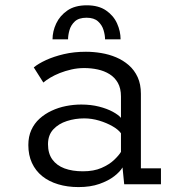

<svg xmlns="http://www.w3.org/2000/svg" viewBox="-20 -712 690 742"><path d="M283.5 11Q240.5 11 204.8 0.2Q169 -10.5 143.2 -31.2Q117.5 -52 103.5 -82.2Q89.5 -112.5 89.5 -151.5Q89.5 -184 101 -209.5Q112.5 -235 133 -253.5Q153.5 -272 179.8 -284.2Q206 -296.5 235.2 -302.2Q264.5 -308 294 -308Q331.5 -308 362.8 -300Q394 -292 416 -280Q438 -268 447.5 -256.5V-339Q447.5 -370.5 435.5 -391.8Q423.5 -413 403.2 -425.5Q383 -438 357.8 -443.5Q332.5 -449 305.5 -449Q280 -449 256 -443.5Q232 -438 211.2 -429.8Q190.5 -421.5 174.2 -411.8Q158 -402 147.5 -393L110.5 -451.5Q128 -466 157.8 -479.8Q187.5 -493.5 226.8 -502.8Q266 -512 312 -512Q341 -512 371.2 -507Q401.5 -502 428.8 -490.5Q456 -479 477.8 -460Q499.5 -441 512 -413.8Q524.5 -386.5 524.5 -349.5V-61.5H602V0H460L453.5 -65Q444 -48.5 421.5 -31Q399 -13.5 364.2 -1.2Q329.5 11 283.5 11ZM300.5 -50Q342.5 -50 372.2 -63Q402 -76 420.5 -93.5Q439 -111 447.5 -125V-197Q437.5 -211 415 -224Q392.5 -237 363.5 -245.8Q334.5 -254.5 305.5 -254.5Q270.5 -254.5 238.5 -244.2Q206.5 -234 186 -212Q165.5 -190 165.5 -154.5Q165.5 -119 182.2 -95.8Q199 -72.5 229.2 -61.2Q259.5 -50 300.5 -50ZM315.5 -691.5Q361 -691.5 390 -671.5Q419 -651.5 432.5 -621.2Q446 -591 446 -560H386Q386 -576 380.2 -595.5Q374.5 -615 359 -629.2Q343.5 -643.5 314.5 -643.5Q284.5 -643.5 269.2 -629.2Q254 -615 248.5 -595.5Q243 -576 243 -560H183Q183 -591 197.2 -621.2Q211.5 -651.5 240.5 -671.5Q269.5 -691.5 315.5 -691.5Z"/></svg>

Font: Trispace Thin Light
Style: Regular
Weight: 300
Version: Version 1.210